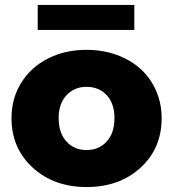

<svg xmlns="http://www.w3.org/2000/svg" viewBox="-20 -754 706 783"><path d="M333 8.8Q200.2 8.8 113.5 -70.3Q26.9 -149.4 26.9 -272Q26.9 -352.5 66.4 -416.3Q106 -480 175.8 -515.4Q245.6 -550.8 333 -550.8Q399.4 -550.8 456.3 -530Q513.2 -509.3 553.5 -472.7Q593.8 -436 616.5 -384.3Q639.2 -332.5 639.2 -272Q639.2 -148.9 553.2 -70.1Q467.3 8.8 333 8.8ZM333 -142.1Q383.3 -142.1 415 -176.8Q446.8 -211.4 446.8 -272Q446.8 -332 415 -366Q383.3 -399.9 333 -399.9Q283.2 -399.9 251.2 -365.7Q219.2 -331.5 219.2 -272Q219.2 -211.4 251.2 -176.8Q283.2 -142.1 333 -142.1ZM133.8 -631.8V-733.9H527.8V-631.8Z"/></svg>

Font: Montserrat ExtraBold
Style: Regular
Weight: 800
Designer: Julieta Ulanovsky
Foundry: Julieta Ulanovsky
Version: Version 9.000